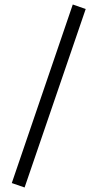

<svg xmlns="http://www.w3.org/2000/svg" viewBox="-20 -725 442 850"><path d="M302.2 -705.1 359.4 -685.1 88.9 105 32.2 85.4Z"/></svg>

Font: Vazirmatn UI Light
Style: Regular
Weight: 300
Designer: Saber Rastikerdar
Foundry: Saber Rastikerdar
Version: Version 33.003